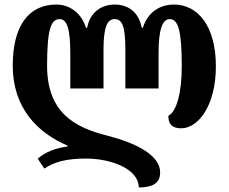

<svg xmlns="http://www.w3.org/2000/svg" viewBox="-20 -570 1005 844"><path d="M745 -550C684 -550 630 -518 608 -448H603C590 -518 542 -550 484 -550C428 -550 376 -518 363 -448H358C336 -518 281 -550 228 -550C107 -550 36 -458 36 -281C36 -94 147 15 277 70V74C227 80 176 99 146 128L175 171C220 140 278 127 357 127C472 127 590 174 590 254C645 254 684 239 684 188C684 112 579 59 451 26C307 -10 187 -76 187 -281C187 -437 203 -486 242 -486C275 -486 289 -441 289 -336V-181H435V-352C435 -453 452 -486 484 -486C518 -486 531 -453 531 -352V-181H677V-336C677 -441 694 -486 726 -486C763 -486 779 -437 779 -278C779 -164 757 -80 720 -61C720 -30 732 -6 776 -6C854 -6 929 -110 929 -278C929 -458 848 -550 745 -550Z"/></svg>

Font: Noto Serif Georgian ExtraCondensed ExtraBold
Style: Regular
Weight: 800
Width: 2
Designer: Monotype Design Team, Akaki Razmadze
Foundry: Google LLC
Version: Version 2.003